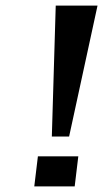

<svg xmlns="http://www.w3.org/2000/svg" viewBox="-20 -669 390 689"><path d="M330 -649H180L166 -179H228ZM248 0 261 -108H116L103 0Z"/></svg>

Font: Gamestation Extended
Style: Italic
Weight: 400
Width: 7
Designer: Jonas Hecksher
Foundry: Jonas Hecksher, Playtypeª, e-types AS
Version: Version 1.003